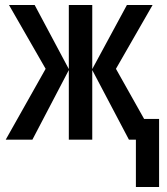

<svg xmlns="http://www.w3.org/2000/svg" viewBox="-20 -560 668 770"><path d="M592 -540 445 -284 558 -83H618V190H525V0H497L350 -279V0H256V-279L110 0H3L163 -284L16 -540H119L256 -283V-540H350V-283L489 -540Z"/></svg>

Font: Noto Sans ExtraCondensed Medium
Style: Regular
Weight: 500
Width: 2
Designer: Monotype Design Team
Foundry: Monotype Imaging Inc.
Version: Version 2.013; ttfautohint (v1.8.4.7-5d5b)